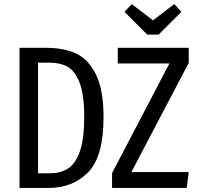

<svg xmlns="http://www.w3.org/2000/svg" viewBox="-20 -924 976 944"><path d="M489 -348Q489 -153 413 -76.5Q337 0 220 0H76V-689H205Q289 -689 350.5 -662.5Q412 -636 450.5 -560.5Q489 -485 489 -348ZM167 -616V-72H226Q276 -72 312.5 -94Q349 -116 371.5 -176.5Q394 -237 394 -348Q394 -461 370.5 -519.5Q347 -578 310.5 -597Q274 -616 222 -616ZM908 -689V-615L626 -78H908L898 0H531V-73L813 -612H559V-689ZM837 -904 872 -866 760 -754H704L592 -866L628 -904L732 -824Z"/></svg>

Font: Fira Sans Extra Condensed
Style: Regular
Weight: 400
Width: 1
Designer: Carrois Corporate & Edenspiekermann AG
Foundry: Carrois Corporate GbR & Edenspiekermann AG
Version: Version 4.203